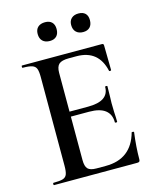

<svg xmlns="http://www.w3.org/2000/svg" viewBox="-119 -888 786 969"><g transform="rotate(-15 273.5 -403.0)"><path d="M493 -157Q501 -157 501 -154Q491 -78 491 -15Q491 -7 488 -3.5Q485 0 476 0H42Q39 0 39 -6Q39 -12 42 -12Q76 -12 91.5 -17Q107 -22 112.5 -36.5Q118 -51 118 -81V-544Q118 -574 112.5 -588Q107 -602 91 -607.5Q75 -613 42 -613Q39 -613 39 -619Q39 -625 42 -625H459Q468 -625 468 -616L470 -486Q470 -484 464.5 -483.5Q459 -483 459 -485Q434 -599 319 -599H279Q242 -599 227.5 -586Q213 -573 213 -541V-338H310Q419 -338 419 -412Q419 -415 425 -415Q431 -415 431 -412L430 -357Q429 -346 429 -325L430 -278Q432 -246 432 -227Q432 -224 426 -224Q420 -224 420 -227Q420 -269 392 -290.5Q364 -312 308 -312H213V-85Q213 -52 225.5 -39Q238 -26 270 -26H319Q453 -26 489 -156Q489 -157 493 -157ZM159 -758Q159 -781 172.5 -793.5Q186 -806 210 -806Q233 -806 245.5 -793.5Q258 -781 258 -758Q258 -734 245.5 -721Q233 -708 210 -708Q186 -708 172.5 -721Q159 -734 159 -758ZM334 -758Q334 -780 347.5 -792.5Q361 -805 384 -805Q407 -805 419.5 -793Q432 -781 432 -758Q432 -734 419.5 -721Q407 -708 384 -708Q361 -708 347.5 -721Q334 -734 334 -758Z"/></g></svg>

Font: Cormorant Garamond SemiBold
Style: Regular
Weight: 600
Designer: Christian Thalmann (Catharsis Fonts)
Version: Version 3.000